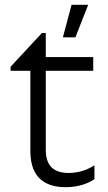

<svg xmlns="http://www.w3.org/2000/svg" viewBox="-20 -767 447 797"><path d="M346 -747H277L241 -612H293ZM372 -23V-81C347 -64 309 -49 265 -49C205 -49 170 -77 170 -145V-473H367V-530H170V-630H154L24 -490V-473H106V-140C106 -19 179 10 253 10C308 10 348 -7 372 -23Z"/></svg>

Font: Roundo
Style: Regular
Weight: 400
Designer: Shiva Nallaperumal
Foundry: Indian Type Foundry
Version: Version 2.000